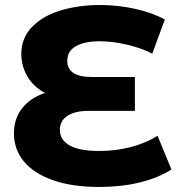

<svg xmlns="http://www.w3.org/2000/svg" viewBox="-20 -733 704 766"><path d="M35.6 -200.7Q35.6 -254.1 62.8 -293.6Q90.1 -333 139.6 -354.5Q189 -376 252.7 -376L257.7 -339.6Q198.7 -339.6 154.9 -364.5Q111.2 -389.4 88.1 -430.3Q65 -471.2 65 -517.6Q65 -581.8 108.4 -626.1Q151.8 -670.4 223.2 -691.7Q294.7 -713 378.6 -713Q449.2 -713 517.6 -698.1Q585.9 -683.1 637.7 -655.2L587.4 -518.8Q548.1 -540 489.3 -554.2Q430.4 -568.4 377 -568.4Q319.2 -568.4 283.8 -549.2Q248.3 -529.9 248.3 -489.9Q248.3 -459 272.3 -442.4Q296.2 -425.9 344.4 -425.9H518.1V-290.6H332.9Q278.3 -290.6 248.6 -270.6Q218.9 -250.7 218.9 -214.9Q218.9 -174.9 257.7 -152.8Q296.6 -130.7 375.9 -130.7Q441.7 -130.7 501.2 -146.1Q560.7 -161.6 608.7 -191.2L663.9 -56.7Q611.3 -23.1 537.4 -5.1Q463.4 12.9 375.8 12.9Q268.3 12.9 191.8 -13.9Q115.3 -40.7 75.4 -88.8Q35.6 -136.9 35.6 -200.7Z"/></svg>

Font: iiserrat Thin
Style: Regular
Weight: 100
Designer: Akira Ohta
Foundry: Akira Ohta
Version: Version 1.200;Glyphs 3.3.1 (3343)